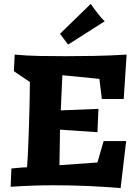

<svg xmlns="http://www.w3.org/2000/svg" viewBox="-20 -965 716 995"><path d="M303.2 -575.2 294.9 -393.1 490.2 -400.9 484.9 -279.8 291 -293 288.1 -108.9 484.9 -123 517.1 -233.9H633.8L605 9.8Q524.4 2.9 437.3 -1Q350.1 -4.9 256.8 -4.9Q199.7 -4.9 146.7 -2.9Q93.8 -1 35.2 2.9L39.1 -91.8L68.4 -94.7Q81.1 -95.7 95 -96.9Q108.9 -98.1 120.1 -98.1Q122.1 -121.6 124 -157.5Q126 -193.4 127.4 -235.4Q128.9 -277.3 130.4 -322Q131.8 -366.7 132.8 -408Q133.8 -449.2 134.3 -483.9Q134.8 -518.6 134.8 -540L51.8 -596.2L56.2 -682.1Q117.2 -676.3 183.3 -675Q249.5 -673.8 320.8 -673.8Q387.2 -673.8 468.8 -675.3Q550.3 -676.8 636.2 -682.1L621.1 -452.1H507.8L495.1 -556.2ZM291 -790 450.2 -944.8Q455.6 -937 465.1 -923.8Q474.6 -910.6 485.1 -897.2Q495.6 -883.8 505.9 -872.1Q516.1 -860.4 522.9 -855L333 -733.9Z"/></svg>

Font: Simonetta
Style: Black Italic
Weight: 900
Italic angle: -2°
Designer: Gayaneh Bagdasaryan
Foundry: Brownfox
Version: Version 1.002